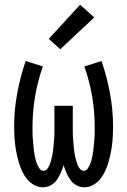

<svg xmlns="http://www.w3.org/2000/svg" viewBox="-20 -787 540 815"><path d="M338 8Q320 8 304.5 -0.5Q289 -9 279 -23Q269 -37 262 -53.5Q255 -70 250 -86Q245 -70 238 -53.5Q231 -37 221 -23Q211 -9 195.5 -0.5Q180 8 162 8Q143 8 125.5 -1.5Q108 -11 95.5 -26Q83 -41 74.5 -59Q66 -77 60.5 -95.5Q55 -114 51 -133Q47 -152 44.5 -171.5Q42 -191 41 -210.5Q40 -230 40 -249Q40 -320 53 -390.5Q66 -461 89 -528L162 -505Q140 -443 129 -378.5Q118 -314 118 -248Q118 -238 118 -228Q118 -218 118.5 -208Q119 -198 120 -188Q121 -178 122 -168Q123 -158 124 -148Q125 -138 127 -128Q129 -118 131.5 -108Q134 -98 138 -89Q142 -80 148 -71Q154 -62 165 -62Q173 -62 179.5 -69Q186 -76 189.5 -84.5Q193 -93 195.5 -101.5Q198 -110 200 -118.5Q202 -127 203.5 -136Q205 -145 206 -153.5Q207 -162 207.5 -171Q208 -180 209 -189Q210 -198 210.5 -207Q211 -216 211 -224.5Q211 -233 211 -242Q211 -251 211 -260V-338H289V-260Q289 -251 289 -242Q289 -233 289 -224.5Q289 -216 289.5 -207Q290 -198 291 -189Q292 -180 292.5 -171Q293 -162 294 -153.5Q295 -145 296.5 -136Q298 -127 300 -118.5Q302 -110 304.5 -101.5Q307 -93 310.5 -84.5Q314 -76 320.5 -69Q327 -62 335 -62Q346 -62 352 -71Q358 -80 362 -89Q366 -98 368.5 -108Q371 -118 373 -128Q375 -138 376 -148Q377 -158 378 -168Q379 -178 380 -188Q381 -198 381.5 -208Q382 -218 382 -228Q382 -238 382 -248Q382 -314 371 -378.5Q360 -443 338 -505L411 -528Q434 -461 447 -390.5Q460 -320 460 -249Q460 -230 459 -210.5Q458 -191 455.5 -171.5Q453 -152 449 -133Q445 -114 439.5 -95.5Q434 -77 425.5 -59Q417 -41 404.5 -26Q392 -11 374.5 -1.5Q357 8 338 8ZM236 -578 187 -622 320 -767 380 -713Z"/></svg>

Font: Iosevka Slab
Style: Regular
Weight: 400
Monospace: yes
Designer: Belleve Invis
Foundry: Belleve Invis
Version: Version 11.2.4; ttfautohint (v1.8.3)